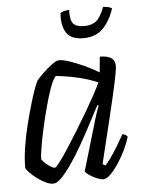

<svg xmlns="http://www.w3.org/2000/svg" viewBox="-51 -742 585 784"><g transform="rotate(-5 241.0 -350.5)"><path d="M136 0Q121 0 103 -9Q85 -18 68 -31Q51 -44 39.5 -56.5Q28 -69 27 -75Q27 -113 34 -158.5Q41 -204 52.5 -249.5Q64 -295 75.5 -334Q87 -373 96.5 -398Q106 -423 110 -427Q117 -436 135 -453.5Q153 -471 172.5 -485.5Q192 -500 202 -500Q219 -500 246 -491Q273 -482 304.5 -467.5Q336 -453 364 -436L370 -500Q432 -500 432 -458Q432 -440 420 -385Q408 -330 388 -247Q368 -164 343 -62L354 -55Q363 -64 378 -85Q393 -106 408 -131Q423 -156 434 -176Q441 -176 447 -172Q453 -168 455 -164Q449 -143 436 -115Q423 -87 406 -61Q389 -35 372 -17.5Q355 0 341 0Q330 0 313.5 -7Q297 -14 283.5 -23.5Q270 -33 268 -39L320 -215Q329 -247 337 -271Q345 -295 348 -301L343 -304Q325 -270 303.5 -229Q282 -188 259 -147.5Q236 -107 213 -73.5Q190 -40 170.5 -20Q151 0 136 0ZM148 -64Q152 -64 166.5 -82.5Q181 -101 201.5 -132.5Q222 -164 245 -201Q268 -238 290 -275.5Q312 -313 329.5 -345Q347 -377 355 -396Q315 -413 270 -423Q225 -433 184 -437Q172 -424 160 -390.5Q148 -357 136.5 -314Q125 -271 115.5 -228Q106 -185 100.5 -151.5Q95 -118 95 -104Q103 -90 121.5 -77Q140 -64 148 -64ZM310 -581Q259 -581 240 -611.5Q221 -642 226 -692Q231 -695 240.5 -698Q250 -701 262 -701Q260 -659 273 -644.5Q286 -630 317 -630Q349 -630 367 -644.5Q385 -659 401 -701Q414 -701 424 -698Q434 -695 437 -692Q421 -642 391 -611.5Q361 -581 310 -581Z"/></g></svg>

Font: Texturina 72pt 72pt Light
Style: Italic
Weight: 300
Italic angle: -11°
Designer: Guillermo Torres Carreño
Foundry: Omnibus-Type
Version: Version 1.002; ttfautohint (v1.8.3)